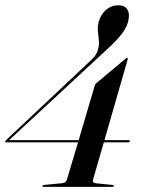

<svg xmlns="http://www.w3.org/2000/svg" viewBox="-26 -728 556 748"><path d="M343 -394Q344.5 -400 351 -405.5L461 -497.5Q466.5 -502.5 469.5 -502.5Q472.5 -502.5 471.5 -497L381 -182H475Q480.5 -182 480 -178.5Q479.5 -173.5 473.5 -173.5H378.5L336.5 -28.5Q333 -16 347.5 -14L412.5 -7.5Q418 -7 417.5 -3.5Q417 0 411.5 0H143.5Q139 0 139 -3.5Q139.5 -7 145 -7.5L218 -14.5Q231 -15.5 235.5 -31L278 -173.5H-2Q-7 -173.5 -5.5 -177Q-5 -179.5 -1.5 -183L318 -483.5Q332.5 -496 342.2 -508Q352 -520 356 -536Q361 -552.5 359.2 -570.2Q357.5 -588 355.5 -606.2Q353.5 -624.5 358.5 -643Q366.5 -672 387.2 -689.8Q408 -707.5 435 -707.5Q458 -707.5 468.5 -693.5Q479 -679.5 475.5 -656Q471.5 -626.5 450.2 -598.2Q429 -570 387.5 -532.5L9.5 -182H280.5Z"/></svg>

Font: Fraunces 144pt S000
Style: Italic
Weight: 400
Italic angle: -16°
Version: Version 1.000; ttfautohint (v1.8.3)